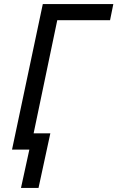

<svg xmlns="http://www.w3.org/2000/svg" viewBox="-20 -734 576 942"><path d="M83 188 124 0H39L190 -714H536L520 -635H261L145 -80H227L169 188Z"/></svg>

Font: Noto Sans Display
Style: Italic
Weight: 400
Italic angle: -12°
Designer: Monotype Design Team
Foundry: Monotype Imaging Inc.
Version: Version 2.003